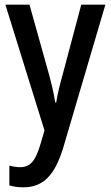

<svg xmlns="http://www.w3.org/2000/svg" viewBox="-20 -560 473 820"><path d="M3 -540 170 -3 153 55C132 126 111 154 65 154C50 154 33 151 20 147V232C38 237 57 240 80 240C167 240 215 185 250 71L430 -540H327L248 -243C235 -197 225 -155 220 -122H216C210 -161 200 -203 189 -243L106 -540Z"/></svg>

Font: Noto Sans Lao Looped Condensed Medium
Style: Regular
Weight: 500
Width: 3
Designer: Mark Frömberg, Ben Mitchell
Foundry: The Fontpad Ltd
Version: Version 1.002